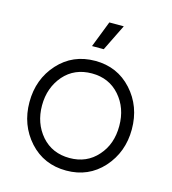

<svg xmlns="http://www.w3.org/2000/svg" viewBox="-107 -787 792 886"><g transform="rotate(15 289.0 -344.0)"><path d="M290 -512Q183 -512 114 -436Q45 -360 45 -250Q45 -141 114 -64Q183 12 290 12Q396 12 465 -64Q534 -141 534 -250Q534 -360 465 -436Q396 -512 290 -512ZM290 -452Q372 -452 423 -394Q474 -336 474 -250Q474 -207 461.5 -171Q449 -135 423 -106Q372 -48 290 -48Q207 -48 156 -106Q105 -165 105 -250Q105 -293 118 -329Q131 -365 156 -394Q207 -452 290 -452ZM257 -574H313L375 -700H306Z"/></g></svg>

Font: Unageo
Style: Light
Weight: 300
Designer: Richard Sepsi
Foundry: Richard Sepsi
Version: Version 2.000